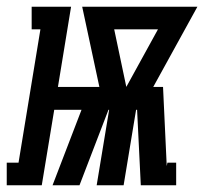

<svg xmlns="http://www.w3.org/2000/svg" viewBox="-71 -550 606 570"><path d="M-51 0V-67H-16L49 -463H23V-530H140L101 -292H224L173 -530H515L384 -292H413L424 -57L426 -67H452V0H347L336 -224H333L296 0H216L253 -224H251L165 0H85L171 -224H90L53 0ZM304 -292 398 -463H268Z"/></svg>

Font: Iosevka Slab Extrabold Oblique
Style: Regular
Weight: 800
Italic angle: -9°
Monospace: yes
Designer: Belleve Invis
Foundry: Belleve Invis
Version: Version 11.1.1; ttfautohint (v1.8.3)